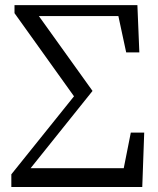

<svg xmlns="http://www.w3.org/2000/svg" viewBox="-20 -749 631 769"><path d="M503.9 -217.8H557.6L549.8 0H25.4V-50.8L276.4 -363.3L38.1 -696.3V-728.5H530.3L538.1 -539.1H485.4L454.1 -684.6H135.7L350.6 -384.8L102.5 -75.2H475.6Z"/></svg>

Font: GenYoMin JP Regular
Style: Regular
Weight: 400
Version: Version 1.001;PS 1;hotconv 16.6.51;makeotf.lib2.5.65220 DEVE